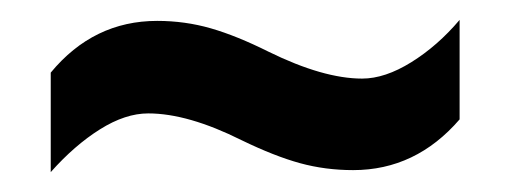

<svg xmlns="http://www.w3.org/2000/svg" viewBox="-20 -449 513 193"><path d="M223 -308Q169 -335 129 -335Q106 -335 80.5 -319Q55 -303 31 -276V-376Q74 -428 138 -428Q166 -428 192 -420.5Q218 -413 250 -397Q305 -370 344 -370Q367 -370 393.5 -386.5Q420 -403 442 -429V-329Q398 -278 335 -278Q307 -278 281.5 -285Q256 -292 223 -308Z"/></svg>

Font: Avrile Sans Condensed SemiBold
Style: Regular
Weight: 600
Width: 3
Designer: Monotype Design Team
Foundry: Monotype Imaging Inc.
Version: Version 2.001;September 10, 2019;FontCreator 11.5.0.2425 64-